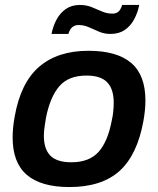

<svg xmlns="http://www.w3.org/2000/svg" viewBox="-20 -743 638 775"><path d="M260 12Q146 12 88.5 -37Q31 -86 31 -188Q31 -207 33 -228Q35 -249 39 -271Q63 -409 138 -473.5Q213 -538 337 -538Q452 -538 509.5 -489Q567 -440 567 -337Q567 -318 565 -298Q563 -278 559 -255Q534 -117 462 -52.5Q390 12 260 12ZM268 -88Q340 -88 377.5 -129.5Q415 -171 431 -256Q435 -274 436.5 -287Q438 -300 438.5 -310Q439 -320 439 -329Q439 -383 413 -410.5Q387 -438 329 -438Q257 -438 220 -395.5Q183 -353 166 -270Q163 -252 161 -238.5Q159 -225 158 -215Q157 -205 157 -196Q157 -141 183.5 -114.5Q210 -88 268 -88ZM188 -606Q194 -637 208 -663.5Q222 -690 245.5 -706.5Q269 -723 302 -723Q328 -723 349.5 -714.5Q371 -706 391 -697Q411 -688 434 -688Q448 -688 457.5 -695.5Q467 -703 473 -723H542Q536 -692 521.5 -665Q507 -638 483.5 -622Q460 -606 426 -606Q401 -606 380 -615Q359 -624 339 -633Q319 -642 296 -642Q283 -642 272.5 -634Q262 -626 256 -606Z"/></svg>

Font: Archivo Variable SemiBold
Style: Italic
Weight: 600
Italic angle: -10°
Designer: Hector Gatti
Foundry: Omnibus-Type
Version: Version 2.001